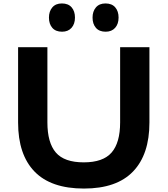

<svg xmlns="http://www.w3.org/2000/svg" viewBox="-20 -1084 972 1114"><path d="M847 -810V-373Q847 -188 752 -89Q657 10 467 10Q276 10 180.5 -88.5Q85 -187 85 -373V-810H255V-374Q255 -256 304 -199Q353 -142 466 -142Q578 -142 627.5 -199Q677 -256 677 -374V-810ZM340 -900Q303 -900 283.5 -922.5Q264 -945 264 -982Q264 -1018 283.5 -1041Q303 -1064 339 -1064Q376 -1064 395.5 -1041.5Q415 -1019 415 -982Q415 -945 395 -922.5Q375 -900 340 -900ZM593 -900Q556 -900 536.5 -922.5Q517 -945 517 -982Q517 -1018 536.5 -1041Q556 -1064 592 -1064Q629 -1064 648.5 -1041.5Q668 -1019 668 -982Q668 -945 648 -922.5Q628 -900 593 -900Z"/></svg>

Font: Sinkin Sans 700 Bold
Style: Bold
Weight: 700
Designer: Keith Bates
Foundry: K-Type
Version: Sinkin Sans (version 1.0)  by Keith Bates   •   © 2014   www